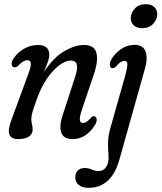

<svg xmlns="http://www.w3.org/2000/svg" viewBox="-20 -658 774 920"><path d="M47.5 -336Q37 -337.5 35.8 -349.5Q34.5 -361.5 43.5 -375.5Q63.5 -406.5 95.2 -424.5Q127 -442.5 161.5 -442.5Q216 -442.5 216 -395Q216 -380.5 209.5 -362Q203 -343.5 191 -314Q237.5 -384 288.8 -413.2Q340 -442.5 381.5 -442.5Q433 -442.5 442.2 -403.5Q451.5 -364.5 429 -300L372 -131Q350.5 -68.5 377.5 -68.5Q385.5 -68.5 394.2 -73.8Q403 -79 416.5 -94.5Q425 -103.5 432 -101Q440 -99 442.8 -88.8Q445.5 -78.5 436.5 -61.5Q394 8.5 328 8.5Q284.5 8.5 273.8 -22.5Q263 -53.5 279.5 -104L339.5 -288Q353.5 -330.5 348 -349.2Q342.5 -368 319 -368Q294 -368 263 -344.8Q232 -321.5 202.8 -278Q173.5 -234.5 153 -173Q138.5 -133 134.2 -116.2Q130 -99.5 130 -88Q130 -74 133.2 -62.8Q136.5 -51.5 136.5 -37.5Q136.5 -15.5 118.2 -3.5Q100 8.5 67 8.5Q31.5 8.5 24.2 -15.5Q17 -39.5 37.5 -91L115.5 -303.5Q129 -339 127.8 -354.2Q126.5 -369.5 111.5 -369.5Q91.5 -369.5 67.5 -343.5Q57 -333 47.5 -336ZM661 -523Q635.5 -523 621.2 -536.2Q607 -549.5 606.5 -571Q606.5 -595.5 625.8 -616.8Q645 -638 679 -638Q704.5 -638 718.8 -624.8Q733 -611.5 733.5 -590Q733.5 -565.5 714.2 -544.2Q695 -523 661 -523ZM674.5 -329 553 103.5Q533 175.5 495.5 208.8Q458 242 405.5 242Q373 242 356.8 227.8Q340.5 213.5 340.5 193Q340.5 172 352.5 159.5Q364.5 147 386.5 147Q404.5 147 419.2 154.2Q434 161.5 452 161.5Q486.5 161.5 498 120.5Q501.5 103.5 499.5 79.5Q497.5 55.5 497.8 25.5Q498 -4.5 507.5 -39.5L582 -303Q590.5 -335.5 590.2 -350.8Q590 -366 576.5 -366Q567.5 -366 557.8 -360.2Q548 -354.5 537 -340.5Q527 -329.5 516 -332Q508.5 -333.5 506.5 -344.5Q504.5 -355.5 513.5 -373Q529.5 -401.5 559 -422.2Q588.5 -443 624.5 -443Q665.5 -443 677.2 -412.2Q689 -381.5 674.5 -329Z"/></svg>

Font: Fraunces 144pt S100
Style: Italic
Weight: 400
Italic angle: -16°
Version: Version 1.000; ttfautohint (v1.8.3)